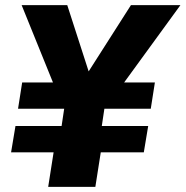

<svg xmlns="http://www.w3.org/2000/svg" viewBox="-20 -725 720 745"><path d="M167 0 188 -134H23L40 -236H219L229 -303H50L66 -405H209L192 -389L64 -705H241L324 -448L488 -705H680L450 -389L437 -405H581L565 -303H385L375 -236H555L538 -134H371L350 0Z"/></svg>

Font: Nunito Sans 7pt Black
Style: Italic
Weight: 900
Italic angle: -9°
Version: Version 3.101;gftools[0.9.27]